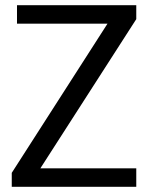

<svg xmlns="http://www.w3.org/2000/svg" viewBox="-20 -720 571 740"><path d="M25.3 -53.8 429.8 -684.1 468.2 -628.8H45.5V-700H505.2V-646.2L100 -15.9L59.7 -71.2H505.2V0H25.3Z"/></svg>

Font: Pathway Extreme 8pt Thin
Style: Regular
Weight: 100
Designer: Eduardo Rodriguez Tunni
Foundry: Eduardo Rodriguez Tunni
Version: Version 1.000